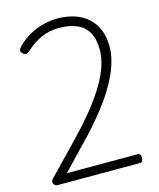

<svg xmlns="http://www.w3.org/2000/svg" viewBox="-159 -1258 1132 1369"><g transform="rotate(-15 407.0 -574.0)"><path d="M91 0Q79 0 70.5 -8.5Q62 -17 61.5 -29.5Q61 -42 71 -52L286 -275Q338 -329 384.5 -381.5Q431 -434 469.5 -484.5Q508 -535 538.5 -583.5Q569 -632 590 -678.5Q611 -725 622 -769.5Q633 -814 633 -856Q633 -936 604 -985Q575 -1034 520.5 -1057Q466 -1080 392 -1080Q319 -1080 259 -1053Q199 -1026 143 -974Q130 -963 119 -961.5Q108 -960 95 -972Q81 -985 82.5 -996Q84 -1007 93 -1017Q124 -1052 170.5 -1082Q217 -1112 275.5 -1130Q334 -1148 399 -1148Q464 -1148 520 -1130.5Q576 -1113 618 -1076.5Q660 -1040 683 -986.5Q706 -933 706 -860Q706 -811 693.5 -761Q681 -711 657.5 -659Q634 -607 600.5 -553Q567 -499 524.5 -444.5Q482 -390 433.5 -334.5Q385 -279 329 -223L178 -65H701Q712 -65 718 -58.5Q724 -52 724 -35Q724 -18 719 -9Q714 0 701 0Z"/></g></svg>

Font: Playwrite CL Light
Style: Regular
Weight: 300
Designer: Veronika Burian, José Scaglione
Foundry: TypeTogether
Version: Version 1.002